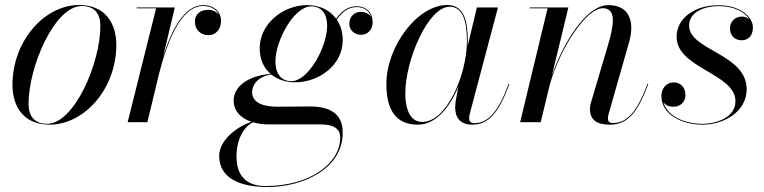

<svg xmlns="http://www.w3.org/2000/svg" viewBox="-20 -490 3065 770"><path d="M178.5 10C319.5 10 446.5 -135 446.5 -310C446.5 -400 399 -470 298 -470C157 -470 30 -324.5 30 -149.5C30 -59.5 77.5 10 178.5 10ZM169 6.5C118 6.5 94.5 -24.5 94.5 -73.5C94.5 -222.5 199 -466 308 -466C359 -466 382.5 -435 382.5 -386C382.5 -237 278 6.5 169 6.5Z M606 -456.5 492 0H571L618.5 -197C648.5 -313.5 702.5 -466 795 -466C827.5 -466 849.5 -450.5 858.5 -430C849.5 -442.5 833 -450.5 815 -450.5C781 -450.5 761.5 -430.5 761.5 -403.5C761.5 -372.5 783 -349 815.5 -349C848 -349 866.5 -375 866.5 -407C866.5 -441 840 -469.5 795 -469.5C718 -469.5 667 -367 634.5 -264.5L681 -460H528V-456.5Z M1163 -160C1264.5 -160 1354.5 -233 1354.5 -328.5C1354.5 -361 1346 -389 1330.5 -411.5C1355 -446 1379.5 -461.5 1412 -461.5C1438.5 -461.5 1461 -447.5 1468.5 -421C1461 -435 1445 -442.5 1427.5 -442.5C1403.5 -442.5 1381 -426 1381 -395C1381 -367 1403.5 -350.5 1428.5 -350.5C1456 -350.5 1474.5 -373 1474.5 -400.5C1474.5 -442.5 1445.5 -465 1411.5 -465C1378 -465 1352 -448.5 1328 -415C1303 -449.5 1261.5 -469.5 1213 -469.5C1111.5 -469.5 1021.5 -392 1021.5 -296.5C1021.5 -252 1038 -217 1065.5 -193.5C978 -187 917 -145 917 -86.5C917 -47 943 -16.5 988.5 -1.5C933.5 16.5 859 70 859 135.5C859 200.5 905.5 260 1054 260C1193.5 260 1354.5 188 1354.5 42C1354.5 -39 1297 -63 1222 -63C1193.5 -63 1126 -62 1091 -62C1046.5 -62 991 -73 991 -120.5C991 -150.5 1015.5 -184 1068 -191C1093 -171 1126 -160 1163 -160ZM1148.5 -164.5C1104.5 -164.5 1084.5 -199 1084.5 -243C1084.5 -327 1159 -464.5 1228 -464.5C1272 -464.5 1292 -431 1292 -387C1292 -303 1217.5 -164.5 1148.5 -164.5ZM928.5 137C928.5 73 954.5 20.5 994.5 0.5C1013.5 6 1035.5 9 1060.5 9H1265.5C1314.5 9 1344.5 23.5 1344.5 62.5C1344.5 162.5 1227 256 1045 256C962 256 928.5 209 928.5 137Z M1856 -324C1856 -397.5 1845.5 -470 1773 -470C1655.5 -470 1529.5 -305.5 1529.5 -152.5C1529.5 -50 1567 10 1656 10C1727.5 10 1784 -59 1818.5 -143.5L1807.5 -85C1806.5 -78 1805.5 -69 1805.5 -58C1805.5 -18 1826.5 10 1873.5 10C1940 10 1980 -38 2023 -153L2020 -154C1978 -41.5 1938 4 1882 4C1867 4 1861.5 -4.5 1861.5 -16C1861.5 -20.5 1862 -26.5 1863.5 -32L1977 -460H1892.5L1855.5 -305.5C1856 -312 1856 -318 1856 -324ZM1852.5 -324C1852.5 -192.5 1772.5 -1 1673.5 -1C1632.5 -1 1605.5 -37.5 1605.5 -117.5C1605.5 -247.5 1696.5 -463 1783 -463C1838 -463 1852.5 -401.5 1852.5 -324Z M2176 -456.5 2066 0H2148.5L2184 -147C2225 -296.5 2331 -457 2397.5 -457C2454.5 -457 2441 -385.5 2418 -308L2352.5 -87C2349.5 -78 2346 -67.5 2346 -53C2346 -10 2372.5 10 2424.5 10C2498 10 2537 -38 2580 -153L2577 -154C2535 -41.5 2495.5 3.5 2437 3.5C2422 3.5 2418 -5 2418 -15.5C2418 -20.5 2419 -27.5 2421 -33.5L2502.5 -319.5C2526 -400 2506.5 -469.5 2420 -469.5C2328 -469.5 2235 -309.5 2193 -186L2259.5 -460H2104.5V-456.5Z M2974.5 -132C2974.5 -275 2743.5 -287.5 2743.5 -387.5C2743.5 -445 2810.5 -465.5 2861.5 -465.5C2924.5 -465.5 2967.5 -441.5 2985.5 -412.5C2978 -419.5 2967.5 -423.5 2954.5 -423.5C2927 -423.5 2907.5 -402.5 2907.5 -376.5C2907.5 -344 2930 -328.5 2954.5 -328.5C2978 -328.5 2999.5 -344 2999.5 -380C2999.5 -422 2949.5 -469 2861.5 -469C2763.5 -469 2693.5 -416 2693.5 -342C2693.5 -216 2929.5 -195.5 2929.5 -84C2929.5 -19 2853 6.5 2797.5 6.5C2725.5 6.5 2656 -23.5 2640.5 -80.5C2648.5 -67.5 2664 -62 2681 -62C2706 -62 2729 -78.5 2729 -109C2729 -138.5 2710 -159.5 2682.5 -159.5C2651 -159.5 2632.5 -134.5 2632.5 -105C2632.5 -30.5 2714 10 2798 10C2884.5 10 2974.5 -43 2974.5 -132Z"/></svg>

Font: Bodoni* 48pt
Style: Italic
Weight: 400
Italic angle: -13°
Version: Version 2.3